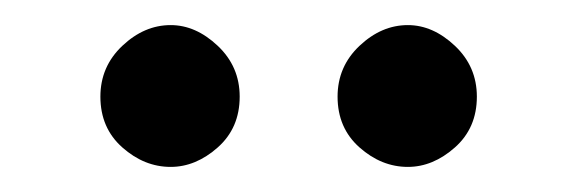

<svg xmlns="http://www.w3.org/2000/svg" viewBox="-20 -606 460 153"><path d="M60 -529Q60 -553 77.5 -569.5Q95 -586 116 -586Q136 -586 153.5 -569.5Q171 -553 171 -529Q171 -504 153.5 -488.5Q136 -473 116 -473Q95 -473 77.5 -488.5Q60 -504 60 -529ZM249 -529Q249 -553 266.5 -569.5Q284 -586 305 -586Q325 -586 342.5 -569.5Q360 -553 360 -529Q360 -504 342.5 -488.5Q325 -473 305 -473Q284 -473 266.5 -488.5Q249 -504 249 -529Z"/></svg>

Font: Reem Kufi Fun
Style: Regular
Weight: 400
Designer: Khaled Hosny
Version: Version 1.005